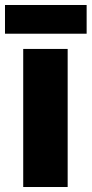

<svg xmlns="http://www.w3.org/2000/svg" viewBox="-34 -749 367 769"><path d="M-14 -729V-614H313V-729ZM237 -553H59V0H237Z"/></svg>

Font: Noto Sans UI SemiCondensed Black
Style: Regular
Weight: 900
Width: 4
Designer: Monotype Design Team
Foundry: Monotype Imaging Inc.
Version: 1.001